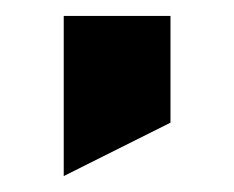

<svg xmlns="http://www.w3.org/2000/svg" viewBox="-20 -763 294 241"><path d="M194 -743V-609L60 -542V-743Z"/></svg>

Font: Aneo
Style: Regular
Weight: 400
Designer: Anastasios Pappas
Foundry: Anastasios Pappas
Version: Version 1.000